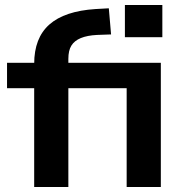

<svg xmlns="http://www.w3.org/2000/svg" viewBox="-20 -744 738 764"><path d="M116 0V-393H8V-494H150L116 -461V-490Q116 -593 176.5 -646.5Q237 -700 360 -708L413 -711L422 -607L366 -605Q327 -603 301.5 -592.5Q276 -582 264 -562.5Q252 -543 252 -510V-472L227 -494H620V0H484V-393H252V0ZM477 -596V-724H626V-596Z"/></svg>

Font: Nunito Sans 10pt SemiExpanded
Style: Bold
Weight: 700
Width: 6
Designer: Vernon Adams
Foundry: Vernon Adams
Version: Version 3.101;gftools[0.9.27]